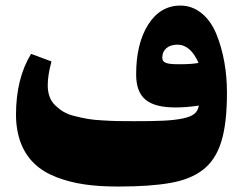

<svg xmlns="http://www.w3.org/2000/svg" viewBox="-20 -683 885 703"><path d="M637.7 -447.8C593.3 -447.8 574.2 -451.2 574.2 -472.2C574.2 -501.5 596.7 -519.5 629.4 -519.5C661.6 -519.5 687.5 -497.1 707 -452.6C689 -449.2 666 -447.8 637.7 -447.8ZM623.5 -289.6C650.4 -289.6 678.2 -292 708 -296.4C703.6 -271.5 689.5 -257.8 650.4 -249.5C630.4 -245.1 606.9 -242.7 580.1 -241.2C552.7 -239.7 515.6 -239.3 469.2 -239.3C445.8 -239.3 426.3 -239.3 410.6 -239.7C395 -240.2 376.5 -240.7 355.5 -242.2C334 -243.2 315.9 -245.1 301.8 -247.6C287.1 -250 271.5 -253.4 254.4 -257.8C220.7 -265.6 201.7 -278.8 182.6 -296.9C163.6 -314.5 154.8 -339.8 154.8 -370.6C154.8 -395.5 159.2 -424.3 168.5 -458L93.8 -485.8C57.1 -425.8 38.6 -351.6 38.6 -263.2C38.6 -183.6 64.5 -122.1 107.4 -82.5C128.4 -62.5 155.3 -46.4 187 -34.2C251 -9.3 321.8 0 413.1 0C491.2 0 554.7 -4.4 603.5 -13.2C651.9 -21.5 690.9 -37.1 720.7 -59.6C752.9 -83.5 775.9 -118.2 790 -163.6C804.2 -208.5 811 -268.6 811 -343.8C811 -420.4 798.3 -494.1 772.5 -557.6C746.6 -621.1 699.7 -662.6 640.6 -662.6C591.3 -662.6 551.8 -639.2 522.5 -592.8C493.2 -546.4 478.5 -485.8 478.5 -411.1C478.5 -325.2 521.5 -289.6 623.5 -289.6Z"/></svg>

Font: Sahel Black
Style: Bold
Weight: 900
Foundry: Saber Rastikerdar (saber.rastikerdar@gmail.com)
Version: Version 3.4.0